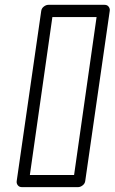

<svg xmlns="http://www.w3.org/2000/svg" viewBox="-20 -746 472 791"><path d="M48.8 0 149.9 -701.2Q151.4 -711.9 160.6 -719Q169.9 -726.1 179.2 -726.1H411.1Q421.9 -726.1 427.7 -718.3Q433.6 -710.4 432.1 -701.2L331.1 0Q329.6 10.7 320.3 17.8Q311 24.9 301.8 24.9H69.8Q59.1 24.9 53.2 17.1Q47.4 9.3 48.8 0ZM103 -24.9H285.2L377.9 -675.8H195.8Z"/></svg>

Font: Trueno Black Outline
Style: Italic
Weight: 900
Width: 6
Designer: Julieta Ulanovsky
Foundry: Julieta Ulanovsky
Version: Version 3.001b | FøM Fix